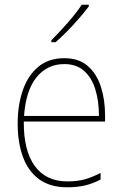

<svg xmlns="http://www.w3.org/2000/svg" viewBox="-20 -785 521 815"><path d="M253 -538Q315 -538 353 -504.5Q391 -471 408.5 -416Q426 -361 426 -295V-269H81Q80 -146 127.5 -80.5Q175 -15 266 -15Q306 -15 337 -23Q368 -31 407 -51V-23Q375 -6 341.5 2Q308 10 266 10Q192 10 145.5 -24.5Q99 -59 77 -120Q55 -181 55 -261Q55 -338 76.5 -401Q98 -464 142 -501Q186 -538 253 -538ZM253 -513Q181 -513 135.5 -457.5Q90 -402 82 -293H400Q400 -356 384.5 -406Q369 -456 336.5 -484.5Q304 -513 253 -513ZM357 -758Q331 -723 291.5 -680Q252 -637 216 -606H198V-614Q232 -648 268 -689Q304 -730 327 -765H357Z"/></svg>

Font: Noto Sans Telugu SemiCondensed Thin
Style: Regular
Weight: 100
Width: 4
Designer: Jelle Bosma - Monotype Design Team
Foundry: Monotype Imaging Inc.
Version: Version 2.005; ttfautohint (v1.8.4.7-5d5b)